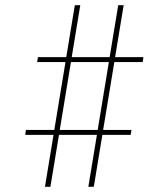

<svg xmlns="http://www.w3.org/2000/svg" viewBox="-20 -737 640 739"><path d="M153 -18 186 -218H77L80 -237H189L232 -498H123L126 -517H235L268 -717H289L256 -517H402L435 -717H456L423 -517H532L529 -498H420L377 -237H486L483 -218H374L341 -18H320L353 -218H207L174 -18ZM210 -237H356L399 -498H253Z"/></svg>

Font: Iosevka HT Thin Extended
Style: Italic
Weight: 100
Width: 7
Italic angle: -9°
Monospace: yes
Designer: Belleve Invis
Foundry: Belleve Invis
Version: Version 32.3.0; ttfautohint (v1.8.4)